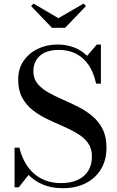

<svg xmlns="http://www.w3.org/2000/svg" viewBox="-20 -1000 630 1035"><path d="M319 14.5Q258 14.5 212 -4.8Q166 -24 134 -57L81 10H58.5V-204H84.5Q94 -164.5 112.2 -129.8Q130.5 -95 158.2 -68.8Q186 -42.5 223.8 -27.8Q261.5 -13 310 -13Q361.5 -13 398.5 -30Q435.5 -47 455.5 -79Q475.5 -111 475.5 -157Q475.5 -200 454.2 -229.2Q433 -258.5 397.2 -280Q361.5 -301.5 319.2 -319.8Q277 -338 234.5 -358.2Q192 -378.5 156.5 -406.2Q121 -434 99.5 -473.8Q78 -513.5 78 -571Q78 -628.5 106.5 -670.8Q135 -713 183.2 -736.5Q231.5 -760 289.5 -760Q337 -760 377.8 -744.8Q418.5 -729.5 449.5 -699L502 -760H524V-549H498Q485.5 -609 457.5 -649.8Q429.5 -690.5 389 -710.8Q348.5 -731 298.5 -731Q230.5 -731 195.2 -699.5Q160 -668 160 -616Q160 -577 181.2 -550.2Q202.5 -523.5 237.8 -503.2Q273 -483 315 -464.8Q357 -446.5 399 -425.5Q441 -404.5 476.2 -375.5Q511.5 -346.5 532.8 -305Q554 -263.5 554 -204Q554 -138 524.8 -88.8Q495.5 -39.5 442.5 -12.5Q389.5 14.5 319 14.5ZM260 -850 147.5 -967.5 161 -980.5 295 -902 430 -980.5 443.5 -967.5 331 -850Z"/></svg>

Font: Bodoni Moda 9pt Medium
Style: Regular
Weight: 500
Designer: Owen Earl
Foundry: indestructible type
Version: Version 2.005